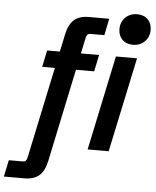

<svg xmlns="http://www.w3.org/2000/svg" viewBox="-164 -823 864 1065"><g transform="rotate(5 268.0 -290.5)"><path d="M-102.1 190.4 -82.5 97.7H-4.9Q6.3 97.7 11.7 92Q17.1 86.4 20 73.2L167.5 -625Q179.2 -680.7 208.5 -706.5Q237.8 -732.4 291 -732.4H403.8L384.8 -639.6H307.6Q296.9 -639.6 291.3 -634Q285.6 -628.4 282.7 -615.2L135.7 83Q124 138.7 94.5 164.6Q64.9 190.4 11.2 190.4ZM56.6 -434.6 76.2 -527.3H365.2L346.2 -434.6ZM576.7 -527.3 464.8 0H347.7L459 -527.3ZM546.9 -600.1Q509.3 -600.1 487.3 -622.6Q465.3 -645 465.3 -680.7Q465.3 -719.7 491 -745.4Q516.6 -771 556.6 -771Q593.8 -771 616 -748.5Q638.2 -726.1 638.2 -690.4Q638.2 -651.9 612.5 -626Q586.9 -600.1 546.9 -600.1Z"/></g></svg>

Font: Schibsted Grotesk SemiBold
Style: Italic
Weight: 600
Italic angle: -12°
Designer: Bakken & Baeck AS, Henrik Kongsvoll
Foundry: Schibsted ASA
Version: Version 1.100;gftools[0.9.25]